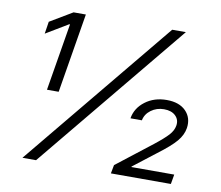

<svg xmlns="http://www.w3.org/2000/svg" viewBox="-79 -823 1057 918"><g transform="rotate(10 449.0 -363.5)"><path d="M85.9 0 684.7 -727.3H751.1L152 0ZM515.3 0 523.1 -41.5 694.2 -174.7Q739.7 -210.6 759.8 -232.8Q779.8 -255 783.7 -278.8Q788.7 -307.5 769 -326.9Q749.3 -346.2 712.7 -346.2Q677.2 -346.2 650 -326.2Q622.9 -306.1 617.2 -275.6H561.8Q570 -326 613.5 -359Q657 -392 718 -392Q778.8 -392 810.9 -359.4Q843 -326.7 835.6 -276.6Q830.3 -242.5 804.2 -211.5Q778.1 -180.4 715.2 -133.2L606.9 -49.4V-46.9H814.6L806.5 0ZM144.9 -340.9 199.2 -667.6H195.3L87.7 -603L96.9 -662.3L206 -727.3H265.6L201.7 -340.9Z"/></g></svg>

Font: Karasuma Gothic
Style: Light Italic
Weight: 300
Italic angle: 9.39998°
Designer: Rasmus Andersson / Ryoko Nishizuka
Foundry: rsms
Version: Version 1.00